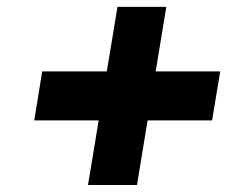

<svg xmlns="http://www.w3.org/2000/svg" viewBox="-20 -569 726 553"><path d="M233.4 -36.1 318.4 -549.3H459L374.5 -36.1ZM78.6 -222.2 101.6 -363.3H614.3L590.8 -222.2Z"/></svg>

Font: Inter ExtraBold
Style: Italic
Weight: 800
Italic angle: -9.3988°
Designer: Rasmus Andersson
Foundry: rsms
Version: Version 4.001;git-66647c0bb